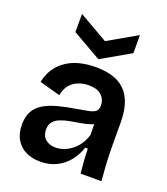

<svg xmlns="http://www.w3.org/2000/svg" viewBox="-142 -865 851 977"><g transform="rotate(20 283.5 -376.5)"><path d="M189 13Q146 13 112 -3Q78 -19 58 -52Q38 -85 38 -134Q38 -176 54 -205Q70 -234 101 -252.5Q132 -271 177 -283Q222 -295 280 -304Q317 -310 339.5 -315Q362 -320 372.5 -330Q383 -340 383 -360Q383 -393 360 -415Q337 -437 290 -437Q262 -437 235.5 -427Q209 -417 190.5 -395.5Q172 -374 166 -338L53 -369Q62 -412 83 -443Q104 -474 135.5 -495Q167 -516 207 -526Q247 -536 293 -536Q366 -536 413 -512Q460 -488 483.5 -438.5Q507 -389 507 -311V-214Q507 -180 508 -143.5Q509 -107 511.5 -71Q514 -35 517 0H404Q401 -30 398.5 -63.5Q396 -97 395 -132H381Q368 -92 342 -59Q316 -26 277.5 -6.5Q239 13 189 13ZM238 -81Q259 -81 280.5 -88.5Q302 -96 322 -110.5Q342 -125 358 -147.5Q374 -170 384 -201L383 -279L408 -276Q392 -262 367.5 -254Q343 -246 315.5 -241.5Q288 -237 260.5 -232Q233 -227 210.5 -218Q188 -209 175 -193.5Q162 -178 162 -151Q162 -118 183 -99.5Q204 -81 238 -81ZM133 -766 290 -676 447 -766V-668L290 -578L133 -668Z"/></g></svg>

Font: Bricolage Grotesque 28pt SemiBold
Style: Regular
Weight: 600
Version: Version 1.001;gftools[0.9.33.dev8+g029e19f]